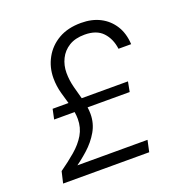

<svg xmlns="http://www.w3.org/2000/svg" viewBox="-127 -825 905 941"><g transform="rotate(-20 325.0 -355.0)"><path d="M44 0 58 -60Q102 -91 139.5 -123Q177 -155 198.5 -191.5Q220 -228 220 -273Q220 -307 209 -344Q198 -381 187 -420.5Q176 -460 176 -501Q176 -558 202.5 -606Q229 -654 277.5 -682Q326 -710 395 -710Q452 -710 494.5 -688Q537 -666 562.5 -625.5Q588 -585 591 -528H525Q518 -582 486 -616Q454 -650 392 -650Q343 -650 310.5 -630Q278 -610 261.5 -576.5Q245 -543 245 -504Q245 -465 255.5 -425.5Q266 -386 276.5 -348Q287 -310 287 -275Q287 -226 263 -184.5Q239 -143 200.5 -108.5Q162 -74 120 -46L102 -60H506L493 0ZM110 -310 121 -362H514L504 -310Z"/></g></svg>

Font: Azeret Mono Thin ExtraLight
Style: Italic
Weight: 250
Italic angle: -12°
Version: Version 1.002